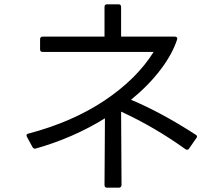

<svg xmlns="http://www.w3.org/2000/svg" viewBox="-20 -820 1040 891"><path d="M103 -191Q103 -199 112 -200Q316 -254 465 -353.5Q614 -453 693 -579H178Q166 -579 166 -591V-638Q166 -650 178 -650H465V-788Q465 -800 477 -800H530Q542 -800 542 -788V-650H791Q805 -650 802 -637Q780 -569 724.5 -496Q669 -423 588 -357Q727 -299 888 -195Q899 -189 891 -179L857 -130Q854 -125 848 -125Q845 -125 840 -128Q700 -229 542 -302L544 38Q544 44 540.5 47.5Q537 51 532 51H477Q465 51 465 38L467 -271Q320 -180 147 -131L142 -130Q136 -130 131 -137L105 -185Q103 -189 103 -191Z"/></svg>

Font: LINE Seed JP_TTF Regular
Style: Regular
Weight: 400
Designer: LINE & Fontrix & Fontworks
Version: Version 1.002